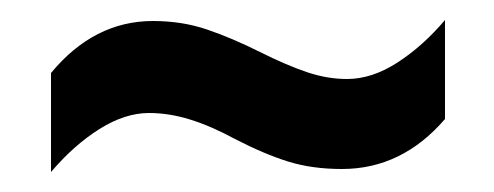

<svg xmlns="http://www.w3.org/2000/svg" viewBox="-20 -439 494 192"><path d="M215 -300Q191 -313 170 -319.5Q149 -326 129 -326Q105 -326 79.5 -310Q54 -294 31 -267V-366Q74 -418 133 -418Q162 -418 187 -409.5Q212 -401 240 -387Q266 -374 286.5 -367Q307 -360 327 -360Q352 -360 377.5 -376.5Q403 -393 425 -419V-320Q382 -270 322 -270Q292 -270 268 -277.5Q244 -285 215 -300Z"/></svg>

Font: Noto Sans Kannada ExtraCondensed SemiBold
Style: Regular
Weight: 600
Width: 2
Designer: Jelle Bosma - Monotype Design Team
Foundry: Monotype Imaging Inc.
Version: Version 2.005; ttfautohint (v1.8.4.7-5d5b)